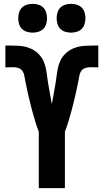

<svg xmlns="http://www.w3.org/2000/svg" viewBox="-20 -980 540 1000"><path d="M182 0V-294Q177 -307 172.5 -320Q168 -333 164 -346Q160 -359 156.5 -372Q153 -385 149 -398Q145 -411 142 -424.5Q139 -438 135.5 -451Q132 -464 129 -477.5Q126 -491 123 -504Q120 -517 117.5 -530.5Q115 -544 112 -557Q109 -570 107 -584Q105 -598 97.5 -609.5Q90 -621 76.5 -625.5Q63 -630 50 -630Q39 -630 28.5 -629.5Q18 -629 8 -629V-743H22Q49 -743 77 -741.5Q105 -740 131.5 -730.5Q158 -721 178.5 -701.5Q199 -682 209 -656Q219 -630 222.5 -602.5Q226 -575 230.5 -547.5Q235 -520 240 -492.5Q245 -465 250 -438Q255 -465 260 -492.5Q265 -520 269.5 -547.5Q274 -575 277.5 -602.5Q281 -630 291 -656Q301 -682 321.5 -701.5Q342 -721 368.5 -730.5Q395 -740 423 -741.5Q451 -743 478 -743H492V-629Q482 -629 471.5 -629.5Q461 -630 450 -630Q437 -630 423.5 -625.5Q410 -621 402.5 -609.5Q395 -598 393 -584Q391 -570 388 -557Q385 -544 382.5 -530.5Q380 -517 377 -504Q374 -491 371 -477.5Q368 -464 364.5 -451Q361 -438 358 -424.5Q355 -411 351 -398Q347 -385 343.5 -372Q340 -359 336 -346Q332 -333 327.5 -320Q323 -307 318 -294V0ZM350 -810Q335 -810 320 -814.5Q305 -819 294.5 -829.5Q284 -840 279.5 -855Q275 -870 275 -885Q275 -900 279.5 -915Q284 -930 294.5 -940.5Q305 -951 320 -955.5Q335 -960 350 -960Q365 -960 380 -955.5Q395 -951 405.5 -940.5Q416 -930 420.5 -915Q425 -900 425 -885Q425 -870 420.5 -855Q416 -840 405.5 -829.5Q395 -819 380 -814.5Q365 -810 350 -810ZM150 -810Q135 -810 120 -814.5Q105 -819 94.5 -829.5Q84 -840 79.5 -855Q75 -870 75 -885Q75 -900 79.5 -915Q84 -930 94.5 -940.5Q105 -951 120 -955.5Q135 -960 150 -960Q165 -960 180 -955.5Q195 -951 205.5 -940.5Q216 -930 220.5 -915Q225 -900 225 -885Q225 -870 220.5 -855Q216 -840 205.5 -829.5Q195 -819 180 -814.5Q165 -810 150 -810Z"/></svg>

Font: Iosevka Term Curly Heavy
Style: Regular
Weight: 900
Designer: Belleve Invis
Foundry: Belleve Invis
Version: Version 32.3.0